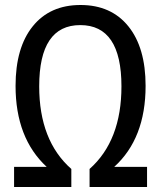

<svg xmlns="http://www.w3.org/2000/svg" viewBox="-20 -745 640 765"><path d="M264.2 -71.8V0H36.1V-80.1H166Q42 -194.8 42 -402.8Q42 -555.2 110.4 -640.1Q178.7 -725.1 300.8 -725.1Q422.9 -725.1 491.5 -640.1Q560.1 -555.2 560.1 -402.8Q560.1 -193.4 435.1 -80.1H565.9V0H336.9V-71.8Q463.9 -184.6 463.9 -400.9Q463.9 -645 299.8 -645Q136.2 -645 136.2 -400.9Q136.2 -184.6 264.2 -71.8Z"/></svg>

Font: Droid Sans Mono
Style: Regular
Weight: 400
Monospace: yes
Foundry: Ascender Corporation
Version: Version 1.00 build 112